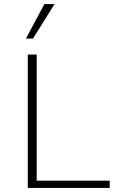

<svg xmlns="http://www.w3.org/2000/svg" viewBox="-20 -927 587 947"><path d="M117 0V-658H161V0ZM134 0V-36H521V0ZM108 -737 199 -907H249L143 -737Z"/></svg>

Font: Ysabeau ExtraLight
Style: Regular
Weight: 250
Designer: Christian Thalmann (Catharsis Fonts)
Version: Version 2.002